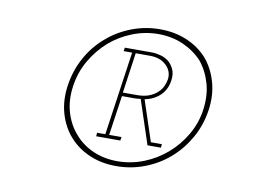

<svg xmlns="http://www.w3.org/2000/svg" viewBox="-61 -717 924 689"><g transform="rotate(10 400.5 -372.5)"><path d="M401 -135Q352 -135 311.5 -153Q271 -171 244 -203Q216 -235 203.5 -278Q191 -321 198 -371Q205 -423 230 -466.5Q255 -510 292 -543Q328 -574 373.5 -592Q419 -610 468 -610Q517 -610 558 -592Q599 -574 628 -543Q655 -510 667.5 -466.5Q680 -423 673 -371Q666 -321 641 -278Q616 -235 579 -203Q542 -171 496 -153Q450 -135 401 -135ZM400 -117Q454 -117 503.5 -136Q553 -155 592 -189Q631 -223 657.5 -270Q684 -317 692 -372Q700 -427 686.5 -474.5Q673 -522 644 -556Q614 -590 569.5 -609Q525 -628 471 -628Q417 -628 367.5 -609Q318 -590 279 -556Q239 -522 213 -474.5Q187 -427 179 -372Q171 -317 184.5 -270Q198 -223 228 -189Q258 -155 302 -136Q346 -117 400 -117ZM312 -223 311 -210H399L401 -223H356L377 -368H423Q428 -368 433.5 -368.5Q439 -369 445 -370L498 -210H547L548 -223H508L459 -371Q494 -378 516 -400Q538 -422 542 -456Q545 -478 537.5 -494.5Q530 -511 517 -522Q504 -532 487 -536.5Q470 -541 456 -541H357L355 -528H386L342 -223ZM378 -381 399 -528H451Q489 -528 511 -506.5Q533 -485 529 -456Q527 -443 521 -430Q515 -417 504 -407Q493 -396 474.5 -388.5Q456 -381 430 -381Z"/></g></svg>

Font: Josefin Slab Thin Light
Style: Italic
Weight: 300
Italic angle: -12°
Version: Version 2.000